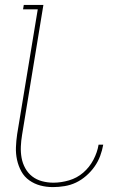

<svg xmlns="http://www.w3.org/2000/svg" viewBox="-20 -755 540 783"><path d="M196 8Q169 8 144.5 1.5Q120 -5 99.5 -19.5Q79 -34 67 -56Q55 -78 49.5 -103Q44 -128 45 -154.5Q46 -181 50 -208L134 -717H74L77 -735H157L70 -205Q66 -181 65 -157.5Q64 -134 68 -111.5Q72 -89 83 -69Q94 -49 111.5 -35.5Q129 -22 151.5 -16Q174 -10 198 -10Q229 -10 261.5 -19.5Q294 -29 319.5 -51Q345 -73 361 -103.5Q377 -134 382 -165H401Q397 -142 388.5 -119Q380 -96 365.5 -75.5Q351 -55 331.5 -38Q312 -21 290 -10.5Q268 0 243.5 4Q219 8 196 8Z"/></svg>

Font: Iosevka Thin
Style: Italic
Weight: 100
Italic angle: -9°
Monospace: yes
Designer: Belleve Invis
Foundry: Belleve Invis
Version: Version 32.5.0; ttfautohint (v1.8.4)